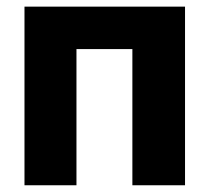

<svg xmlns="http://www.w3.org/2000/svg" viewBox="-20 -550 622 570"><path d="M52.7 -530.3H529.3V0H373V-404.3H207V0H52.7Z"/></svg>

Font: Pretendard Std ExtraBold
Style: Regular
Weight: 800
Designer: Base glyphs from Inter by Rasmus Andersson; Hangeul glyphs from Noto Sans CJK(Source Han Sans) by Jang Soo-young and Kan
Foundry: Kil Hyung-jin
Version: Version 1.309